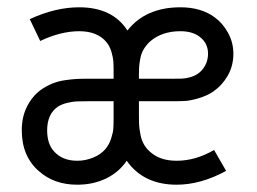

<svg xmlns="http://www.w3.org/2000/svg" viewBox="-20 -503 708 529"><path d="M553.2 -355Q553.2 -384.3 529.8 -401.9Q509.8 -417 477.1 -417Q426.3 -417 394 -389.2Q383.3 -379.4 376.5 -368.2Q369.6 -356.9 366.9 -343.5Q364.3 -330.1 363.5 -320.8Q362.8 -311.5 362.8 -296.9V-286.1H457Q474.1 -286.1 481.9 -286.4Q489.7 -286.6 502.4 -289.8Q515.1 -293 524.9 -299.8Q537.1 -307.6 545.2 -322.5Q553.2 -337.4 553.2 -355ZM222.2 -224.1Q201.7 -224.1 190.9 -223.6Q180.2 -223.1 165 -219.5Q149.9 -215.8 139.2 -209Q109.9 -188.5 109.9 -144Q109.9 -106.4 128.9 -85.9Q151.9 -60.1 192.9 -60.1Q215.3 -60.1 236.3 -68.6Q257.3 -77.1 270 -91.8Q280.8 -104.5 286.1 -121.1Q291.5 -137.7 292.2 -148.4Q293 -159.2 293 -178.2V-224.1ZM198.2 -482.9Q290 -482.9 331.1 -418.9Q381.3 -482.9 477.1 -482.9Q534.2 -482.9 571.8 -455.1Q593.8 -439 608.4 -412.4Q623 -385.7 623 -355Q623 -321.8 607.7 -294.9Q592.3 -268.1 567.9 -251Q549.8 -238.8 526.9 -232.2Q503.9 -225.6 490.7 -224.9Q477.5 -224.1 457 -224.1H362.8V-183.1Q362.8 -166 363.5 -156.2Q364.3 -146.5 367.2 -131.1Q370.1 -115.7 377.7 -103.3Q385.3 -90.8 397.9 -81.1Q423.8 -60.1 466.8 -60.1Q519 -60.1 569.8 -89.8L603 -32.2Q533.2 5.9 466.8 5.9Q375.5 5.9 329.1 -60.1Q307.6 -28.3 272.2 -11.2Q236.8 5.9 192.9 5.9Q129.4 5.9 87.9 -30.8Q40 -71.8 40 -144Q40 -180.7 54.2 -209Q68.4 -237.3 91.8 -254.9Q106.9 -265.6 123.5 -272.5Q140.1 -279.3 158.9 -282Q177.7 -284.7 190.2 -285.4Q202.6 -286.1 222.2 -286.1H293V-307.1Q293 -324.7 292.2 -334.7Q291.5 -344.7 287.1 -359.9Q282.7 -375 273.9 -386.2Q249 -417 198.2 -417Q147.5 -417 90.8 -390.1L62 -450.2Q132.3 -482.9 198.2 -482.9Z"/></svg>

Font: Gidolinya
Style: Regular
Weight: 400
Version: Version 1.0.3